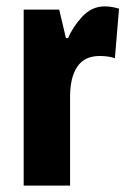

<svg xmlns="http://www.w3.org/2000/svg" viewBox="-20 -580 400 600"><path d="M307 -560Q317 -560 327.5 -558.5Q338 -557 352 -553L339 -398Q320 -405 291 -405Q244 -405 221.5 -371.5Q199 -338 199 -278V0H54V-550H165L186 -461H193Q208 -497 237.5 -528.5Q267 -560 307 -560Z"/></svg>

Font: Noto Sans Myanmar UI ExtraCondensed ExtraBold
Style: Regular
Weight: 800
Width: 2
Designer: Monotype Design Team
Foundry: Monotype Imaging Inc.
Version: Version 2.103; ttfautohint (v1.8.4.7-5d5b)